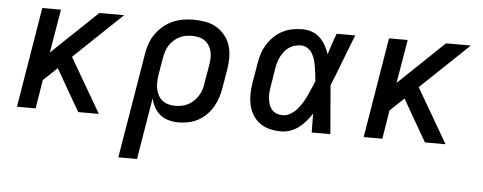

<svg xmlns="http://www.w3.org/2000/svg" viewBox="-49 -653 2499 993"><g transform="rotate(5 1200.0 -156.5)"><path d="M366 0 241 -217 169 -149 145 0H48L134 -520H231L193 -294L430 -520H559L309 -282L473 0Z M593 215 684 -331Q688 -358 697.5 -384.5Q707 -411 723.5 -434.5Q740 -458 762.5 -477Q785 -496 811.5 -507.5Q838 -519 865 -523.5Q892 -528 919 -528Q951 -528 981.5 -522.5Q1012 -517 1037.5 -502Q1063 -487 1082 -464Q1101 -441 1110 -412.5Q1119 -384 1119.5 -352.5Q1120 -321 1115 -289L1098 -189Q1094 -164 1086 -139Q1078 -114 1064.5 -91Q1051 -68 1032 -48.5Q1013 -29 989 -16Q965 -3 939 2.5Q913 8 888 8Q862 8 837 1.5Q812 -5 793 -20Q774 -35 761.5 -57Q749 -79 743 -104L690 215ZM864 -76Q880 -76 897 -79.5Q914 -83 929.5 -91Q945 -99 958 -111.5Q971 -124 980.5 -139Q990 -154 995.5 -170Q1001 -186 1003 -203L1020 -303Q1023 -321 1023.5 -338.5Q1024 -356 1020 -372.5Q1016 -389 1007 -403Q998 -417 984.5 -426.5Q971 -436 954 -440Q937 -444 919 -444H918Q902 -444 885 -441Q868 -438 852.5 -430Q837 -422 823.5 -409.5Q810 -397 800.5 -382Q791 -367 786 -350.5Q781 -334 778 -317L763 -228Q760 -209 759.5 -190.5Q759 -172 762.5 -154.5Q766 -137 774.5 -121.5Q783 -106 796.5 -95.5Q810 -85 827.5 -80.5Q845 -76 864 -76Z M1420 8Q1390 8 1362 1.5Q1334 -5 1311 -21Q1288 -37 1273 -61Q1258 -85 1251.5 -113Q1245 -141 1245.5 -171Q1246 -201 1251 -231L1268 -331Q1272 -357 1280 -382Q1288 -407 1302.5 -430.5Q1317 -454 1337 -473.5Q1357 -493 1381.5 -505.5Q1406 -518 1432.5 -523Q1459 -528 1484 -528Q1510 -528 1534 -519.5Q1558 -511 1575.5 -494Q1593 -477 1605 -455.5Q1617 -434 1625 -411Q1633 -438 1642.5 -465.5Q1652 -493 1662 -520H1759Q1732 -453 1706.5 -385.5Q1681 -318 1654 -252Q1660 -189 1664.5 -126Q1669 -63 1675 0H1578Q1578 -24 1577.5 -48.5Q1577 -73 1577 -98Q1563 -77 1546.5 -57.5Q1530 -38 1510 -23Q1490 -8 1466.5 0Q1443 8 1420 8ZM1420 -76Q1440 -76 1459.5 -87Q1479 -98 1493.5 -114.5Q1508 -131 1519.5 -149.5Q1531 -168 1540 -187Q1549 -206 1557 -225.5Q1565 -245 1574 -265Q1572 -284 1570 -302.5Q1568 -321 1565 -339Q1562 -357 1557 -375Q1552 -393 1543 -408Q1534 -423 1518.5 -433.5Q1503 -444 1484 -444Q1469 -444 1453.5 -440Q1438 -436 1424 -427Q1410 -418 1399.5 -405Q1389 -392 1381.5 -377.5Q1374 -363 1369.5 -348Q1365 -333 1362 -317L1346 -217Q1343 -201 1342 -185Q1341 -169 1343 -153.5Q1345 -138 1350 -123.5Q1355 -109 1365 -98Q1375 -87 1389.5 -81.5Q1404 -76 1420 -76Z M2166 0 2041 -217 1969 -149 1945 0H1848L1934 -520H2031L1993 -294L2230 -520H2359L2109 -282L2273 0Z"/></g></svg>

Font: Iosevka Custom Medium
Style: Italic
Weight: 500
Italic angle: -9°
Designer: Belleve Invis
Foundry: Belleve Invis
Version: Version 27.0.1